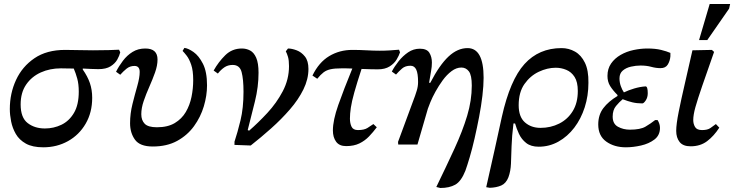

<svg xmlns="http://www.w3.org/2000/svg" viewBox="-20 -721 3663 958"><path d="M196 14Q142 14 109 -4.5Q76 -23 59 -52.5Q42 -82 35.5 -115Q29 -148 29 -177Q29 -255 60 -322Q91 -389 152 -430.5Q213 -472 305 -472Q333 -472 372.5 -471Q412 -470 444 -470Q494 -470 522.5 -471Q551 -472 574 -473L580 -460Q576 -443 565 -423.5Q554 -404 531.5 -390Q509 -376 471 -376Q455 -376 435 -377Q415 -378 393 -379V-374Q417 -340 428.5 -306.5Q440 -273 440 -233Q440 -160 407.5 -104Q375 -48 319.5 -17Q264 14 196 14ZM348 -379Q329 -379 312 -379.5Q295 -380 284 -380Q229 -380 183.5 -359.5Q138 -339 110.5 -299Q83 -259 83 -200Q83 -134 118 -107Q153 -80 204 -80Q248 -80 286.5 -98.5Q325 -117 349 -157.5Q373 -198 373 -264Q373 -301 365.5 -328.5Q358 -356 348 -379Z M742 10Q678 10 653.5 -24Q629 -58 629 -106Q629 -154 641 -202Q653 -250 665 -292Q677 -334 677 -362Q677 -392 651 -392Q628 -392 611 -378Q594 -364 580 -348L559 -363Q573 -391 593.5 -418Q614 -445 641.5 -462Q669 -479 705 -479Q766 -479 766 -424Q766 -394 753.5 -359Q741 -324 725 -288Q709 -252 697 -217Q685 -182 685 -151Q685 -121 702 -103.5Q719 -86 763 -86Q817 -86 852 -107Q887 -128 907 -162Q927 -196 935.5 -237.5Q944 -279 944 -321Q944 -369 934 -398Q924 -427 911.5 -443Q899 -459 891 -467L900 -482Q919 -480 945.5 -461.5Q972 -443 992.5 -403Q1013 -363 1013 -295Q1013 -244 997 -190.5Q981 -137 948 -91.5Q915 -46 864 -18Q813 10 742 10Z M1231 5 1150 2V-14Q1165 -59 1180 -120.5Q1195 -182 1195 -263Q1195 -326 1185.5 -361.5Q1176 -397 1141 -397Q1117 -397 1099.5 -385Q1082 -373 1067 -354L1046 -369Q1070 -412 1104 -445.5Q1138 -479 1187 -479Q1209 -479 1228 -469Q1247 -459 1258.5 -432.5Q1270 -406 1270 -358Q1270 -288 1252 -215Q1234 -142 1216 -72L1223 -69Q1268 -108 1314 -157.5Q1360 -207 1391 -266Q1422 -325 1422 -391Q1422 -420 1417 -437Q1412 -454 1406 -465L1417 -479Q1436 -479 1460 -470Q1484 -461 1501.5 -439Q1519 -417 1519 -377Q1519 -326 1494 -275Q1469 -224 1426.5 -175Q1384 -126 1333 -80.5Q1282 -35 1231 5Z M1707 8Q1673 8 1657 -14Q1641 -36 1641 -70Q1641 -121 1668 -197.5Q1695 -274 1738 -379Q1720 -380 1705.5 -380Q1691 -380 1684 -380Q1650 -380 1629.5 -375.5Q1609 -371 1594.5 -360Q1580 -349 1563 -328L1539 -344Q1571 -410 1622.5 -441Q1674 -472 1738 -472Q1774 -472 1809 -470Q1844 -468 1875 -468Q1901 -468 1924.5 -469.5Q1948 -471 1971 -473L1976 -460Q1971 -444 1959 -424Q1947 -404 1924 -389.5Q1901 -375 1865 -375Q1852 -375 1830 -375.5Q1808 -376 1784 -377Q1761 -307 1748 -260.5Q1735 -214 1730.5 -183.5Q1726 -153 1726 -129Q1726 -106 1734 -89Q1742 -72 1766 -72Q1797 -72 1813.5 -82.5Q1830 -93 1843 -102L1860 -86Q1842 -62 1821.5 -40.5Q1801 -19 1773.5 -5.5Q1746 8 1707 8Z M2177 217 2157 212Q2208 107 2248 20Q2288 -67 2311 -143.5Q2334 -220 2334 -294Q2334 -346 2319.5 -365Q2305 -384 2282 -384Q2257 -384 2233 -366Q2209 -348 2189 -320.5Q2169 -293 2153 -264Q2137 -235 2127.5 -211.5Q2118 -188 2115 -179L2063 0H1967L1966 -13L2051 -243Q2053 -248 2059.5 -269Q2066 -290 2066 -312Q2066 -354 2057 -373.5Q2048 -393 2028 -393Q2002 -393 1986 -379Q1970 -365 1956 -349L1935 -364Q1948 -389 1969 -415.5Q1990 -442 2016.5 -460Q2043 -478 2075 -478Q2110 -478 2122.5 -457.5Q2135 -437 2135 -409Q2135 -388 2131 -367Q2127 -346 2121 -308H2127Q2173 -397 2218 -439Q2263 -481 2313 -481Q2393 -481 2393 -333Q2393 -294 2387 -243Q2381 -192 2370.5 -137.5Q2360 -83 2348 -30.5Q2336 22 2323.5 64Q2311 106 2302 131Q2281 184 2251.5 200.5Q2222 217 2177 217Z M2424 216 2406 213Q2429 114 2448.5 24Q2468 -66 2484 -138Q2525 -322 2597 -401.5Q2669 -481 2782 -481Q2818 -481 2849 -463.5Q2880 -446 2898.5 -408Q2917 -370 2916 -308Q2916 -243 2897.5 -185.5Q2879 -128 2845.5 -84Q2812 -40 2766.5 -14.5Q2721 11 2668 11Q2629 11 2605.5 -7.5Q2582 -26 2569.5 -53Q2557 -80 2550 -105H2542Q2534 -40 2532.5 9Q2531 58 2529.5 95.5Q2528 133 2517 163Q2505 194 2481 204.5Q2457 215 2424 216ZM2677 -83Q2728 -83 2770.5 -104.5Q2813 -126 2838 -167Q2863 -208 2863 -267Q2863 -312 2847 -337Q2831 -362 2805.5 -372.5Q2780 -383 2753 -383Q2711 -383 2668.5 -363Q2626 -343 2597 -302Q2568 -261 2568 -196Q2568 -138 2599 -110.5Q2630 -83 2677 -83Z M3103 14Q3045 14 3005 -14.5Q2965 -43 2965 -100Q2965 -148 2990.5 -181.5Q3016 -215 3061 -242V-247Q3038 -270 3024.5 -291.5Q3011 -313 3011 -342Q3011 -378 3029 -404Q3047 -430 3076.5 -447Q3106 -464 3141.5 -471.5Q3177 -479 3210 -479Q3250 -479 3278.5 -472Q3307 -465 3325 -457V-440Q3323 -417 3312 -399Q3301 -381 3276 -381Q3253 -381 3229.5 -387.5Q3206 -394 3176 -394Q3153 -394 3128.5 -388.5Q3104 -383 3087.5 -369Q3071 -355 3071 -330Q3071 -310 3077.5 -291.5Q3084 -273 3093 -260Q3116 -271 3144.5 -279.5Q3173 -288 3201 -290Q3212 -290 3212 -256Q3212 -235 3202 -220Q3192 -205 3185 -205Q3158 -205 3135 -210.5Q3112 -216 3087 -226Q3070 -212 3053.5 -192Q3037 -172 3037 -139Q3037 -103 3063.5 -88.5Q3090 -74 3123 -74Q3175 -74 3200.5 -89Q3226 -104 3249 -122H3261Q3273 -103 3273 -83Q3273 -46 3245.5 -25Q3218 -4 3178.5 5Q3139 14 3103 14Z M3426 9Q3388 9 3371 -12.5Q3354 -34 3354 -68Q3354 -101 3366.5 -163.5Q3379 -226 3397.5 -305.5Q3416 -385 3435 -470L3532 -472L3543 -462Q3506 -357 3483.5 -291.5Q3461 -226 3450 -187Q3439 -148 3439 -122Q3439 -103 3448 -87.5Q3457 -72 3483 -72Q3510 -72 3524.5 -82Q3539 -92 3552 -102L3569 -84Q3542 -42 3508 -16.5Q3474 9 3426 9ZM3509 -521H3468L3521 -701H3623L3618 -678Z"/></svg>

Font: STIX Two Text Medium
Style: Italic
Weight: 500
Italic angle: -12°
Designer: Ross Mills, John Hudson & Paul Hanslow, Tiro Typeworks Ltd; with prior portions MicroPress Inc. and Coen Hoffman, Elsevi
Foundry: Tiro Typeworks Ltd
Version: Version 2.13 b171